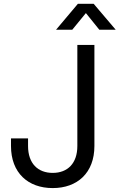

<svg xmlns="http://www.w3.org/2000/svg" viewBox="-20 -959 616 989"><path d="M251.5 9.8C377.9 9.8 466.3 -67.9 466.3 -207V-727.5H378.4V-207C378.4 -116.7 327.6 -68.4 251.5 -68.4C175.3 -68.4 124.5 -116.7 124.5 -207V-246.1H36.6V-207C36.6 -67.9 125 9.8 251.5 9.8ZM352.1 -805.7 422.4 -891.6 491.7 -805.7H575.7V-806.2L462.4 -939.5H381.3L269 -806.2V-805.7Z"/></svg>

Font: Raveo Display Display
Style: Regular
Weight: 400
Designer: Jakub Foglar, Rasmus Andersson (Inter)
Foundry: Jakubfoglar.com
Version: Version 1.100;Glyphs 3.2.3 (3260)